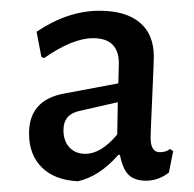

<svg xmlns="http://www.w3.org/2000/svg" viewBox="-20 -669 360 357"><path d="M165 -649Q214 -649 240 -627Q266 -605 266 -564Q266 -554 263 -487.5Q260 -421 260 -413Q260 -386 277 -386Q289 -386 296 -392L302 -388L294 -348Q274 -333 252 -333Q230 -333 219 -344Q208 -355 203 -381H200Q165 -341 125 -332Q82 -334 58 -357.5Q34 -381 34 -421Q34 -483 99 -495L200 -514L201 -551Q201 -598 153 -598Q115 -598 62 -561L57 -563L48 -610Q106 -649 165 -649ZM199 -479 129 -463Q98 -457 98 -427Q98 -407 109 -395Q120 -383 139 -383Q168 -383 198 -419Z"/></svg>

Font: Alegreya Sans SC
Style: Regular
Weight: 400
Designer: Juan Pablo del Peral
Foundry: Huerta Tipografica
Version: Version 2.007